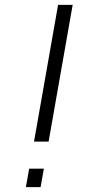

<svg xmlns="http://www.w3.org/2000/svg" viewBox="-20 -770 350 790"><path d="M279 -750 180 -187.5H120L219 -750ZM160.5 -76 147 0H86.5L100 -76Z"/></svg>

Font: Russisch Sans Light
Style: Italic
Weight: 300
Italic angle: -10°
Designer: Michael Sharanda (font) & Cristiano Sobral (main changes)
Foundry: Michael Sharanda
Version: Version 2.00;September 8, 2020;FontCreator 13.0.0.2681 64-bi